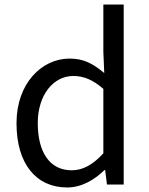

<svg xmlns="http://www.w3.org/2000/svg" viewBox="-20 -816 660 849"><path d="M277 13C342 13 399 -22 442 -64H445L453 0H527V-796H437V-587L441 -493C393 -533 352 -557 288 -557C164 -557 53 -447 53 -271C53 -90 141 13 277 13ZM297 -63C201 -63 147 -141 147 -272C147 -396 216 -480 304 -480C349 -480 390 -464 437 -423V-138C391 -88 347 -63 297 -63Z"/></svg>

Font: Source Han Sans TC
Style: Regular
Weight: 400
Designer: Ryoko NISHIZUKA 西塚涼子 (kana, bopomofo & ideographs); Paul D. Hunt (Latin, Greek & Cyrillic); Sandoll Communications 산돌커뮤니
Foundry: Adobe
Version: Version 2.002;hotconv 1.0.116;makeotfexe 2.5.65601